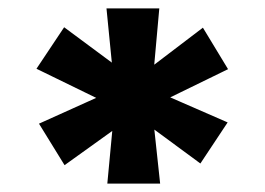

<svg xmlns="http://www.w3.org/2000/svg" viewBox="-20 -756 632 458"><path d="M236 -318 250 -467 265 -456 134 -362 73 -461 246 -539 229 -513 67 -592 133 -691 280 -582 250 -574 234 -736H360L345 -569L326 -585L464 -690L524 -591L360 -511L358 -536L523 -464L458 -366L329 -461L346 -467L362 -318Z"/></svg>

Font: Lexend Giga
Style: Bold
Weight: 700
Version: Version 1.007